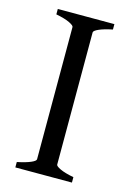

<svg xmlns="http://www.w3.org/2000/svg" viewBox="-99 -668 496 720"><g transform="rotate(15 149.0 -307.5)"><path d="M34.2 0V-21Q67.4 -27.8 86.2 -35.9Q105 -43.9 105 -50.8V-564Q105 -569.8 87.2 -578.6Q69.3 -587.4 34.2 -594.2V-615.2H253.9V-594.2Q220.7 -587.4 201.9 -579.1Q183.1 -570.8 183.1 -564V-50.8Q183.1 -44.9 200.9 -36.4Q218.8 -27.8 253.9 -21V0Z"/></g></svg>

Font: Akkhara
Style: Regular
Weight: 400
Designer: J. Victor Gaultney
Version: Version 1.00 June 13, 2006, initial release